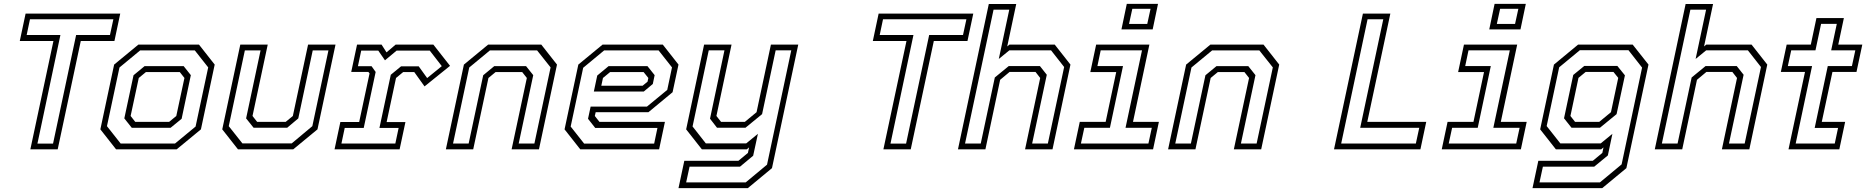

<svg xmlns="http://www.w3.org/2000/svg" viewBox="-20 -770 9622 990"><path d="M136.5 0 255.5 -558.5H82L112 -700H600L570 -558.5H396.5L277.5 0ZM173 -29.5H253.5L372.5 -589.5H547L564.5 -670.5H134.5L117.5 -589.5H291.5Z M578.5 0 497.5 -103 568.5 -437 693.5 -540H1006L1087 -437L1016 -103L891 0ZM602 -30H882.5L988.5 -117.5L1053.5 -422.5L984.5 -510H702.5L596 -422L531.5 -119.5ZM659.5 -111 621 -159.5 668.5 -382 725.5 -429H927L964 -382.5L916.5 -157.5L859.5 -111ZM677.5 -141.5H852L889 -172L931 -368L907 -398.5H732.5L695.5 -368L653.5 -172Z M1207 0 1126 -103 1219 -540H1360.5L1282 -172L1306 -141.5H1453L1490 -172L1568.5 -540H1710L1617 -103L1492 0ZM1230 -30.5H1484L1590.5 -119.5L1673.5 -510H1592.5L1518 -159.5L1461 -111.5H1287.5L1249 -159.5L1323.5 -510H1242.5L1159.5 -119.5Z M1705 0 1735 -141H1832L1885.5 -391.5L1879.5 -399H1791L1821 -540H1947.5L1973 -500L2020 -540H2214.5L2300.5 -430.5L2169 -324.5L2116 -398.5H2059L2022 -368L1973.5 -140.5H2070.5L2040.5 0ZM1740.5 -30H2018.5L2035.5 -110.5H1936.5L1995 -384.5L2048 -428H2139L2182.5 -367.5L2258 -429L2196 -509H2025L1965 -459L1930.5 -509H1842.5L1825.5 -428.5H1896L1917 -399L1855.5 -110.5H1757.5Z M2279 0 2372 -437 2497 -540H2771L2852 -437L2759 0H2618L2696.5 -368L2672.5 -398.5H2535.5L2498.5 -368L2420 0ZM2316 -30H2396.5L2471.5 -382L2528.5 -429H2692.5L2729.5 -382.5L2654.5 -30H2735.5L2819 -422.5L2749.5 -510H2506L2399.5 -422Z M3397.5 -540 3478.5 -437 3448 -294.5 3323.5 -191.5H3051.5L3047 -172L3071 -141.5H3408.5L3378.5 0H2972L2891 -103L2962 -437L3087 -540ZM3318.5 -429 3355.5 -382.5 3346 -337 3299.5 -298H3042L3059.5 -380.5L3118 -429ZM3376 -510H3095L2987 -420.5L2922.5 -117.5L2992 -29.5H3353L3370 -110.5H3049L3012 -157.5L3025.5 -220.5H3316L3420.5 -306.5L3445 -422.5ZM3298.5 -398.5H3126L3089 -368L3080.5 -328H3293.5L3319 -349L3323 -368Z M3599 0 3518 -103 3610.5 -540H3752L3674 -172L3698 -141.5H3820.5L3881 -191.5L3955 -540H4096L3960.5 97L3836 200H3478.5L3508.5 59H3787.5L3836.5 18.5L3842.5 -10L3830.5 0ZM3518 170.5H3825L3935 79L4060 -510.5H3979.5L3909.5 -181.5L3824 -111.5H3677L3641 -158L3715.5 -510.5H3634.5L3551 -118L3619.5 -30.5H3827.5L3888 -80L3863.5 33L3795.5 89.5H3535.5Z M4535 0 4654 -558.5H4480.5L4510.5 -700H4998.5L4968.5 -558.5H4795L4676 0ZM4571.5 -29.5H4652L4771 -589.5H4945.5L4963 -670.5H4533L4516 -589.5H4690Z M4919.5 0 5078.5 -749.5H5220L5173.5 -530.5L5185 -540H5418.5L5499.5 -437L5407 0H5265.5L5343.5 -368L5319.5 -399H5185.5L5137 -358.5L5061 0ZM4956 -30H5037L5109.5 -370.5L5181.5 -429.5H5342L5377.5 -384.5L5302 -30H5383L5467 -424.5L5399.5 -510.5H5184.5L5130 -466L5184 -720H5103Z M5762.5 -618.5 5790 -750H5951L5923.5 -618.5ZM5801.5 -646.5H5895.5L5912.5 -724.5H5818.5ZM5517.5 0 5547.5 -141.5H5681L5735.5 -398.5H5602L5632 -540H5906.5L5822 -141.5H5955.5L5925.5 0ZM5553.5 -30H5901.5L5919 -111H5783.5L5868.5 -510.5H5655.5L5638.5 -429.5H5770.5L5703 -111H5571Z M6003 0 6096 -437 6221 -540H6495L6576 -437L6483 0H6342L6420.5 -368L6396.5 -398.5H6259.5L6222.5 -368L6144 0ZM6040 -30H6120.5L6195.5 -382L6252.5 -429H6416.5L6453.5 -382.5L6378.5 -30H6459.5L6543 -422.5L6473.5 -510H6230L6123.5 -422Z M6858.5 0 7007.5 -700H7149L7030 -141.5H7334L7304 0ZM6895.5 -30H7280.5L7298 -111H6993.5L7112.5 -670.5H7031.5Z M7659 -618.5 7686.5 -750H7847.5L7820 -618.5ZM7698 -646.5H7792L7809 -724.5H7715ZM7414 0 7444 -141.5H7577.5L7632 -398.5H7498.5L7528.5 -540H7803L7718.5 -141.5H7852L7822 0ZM7450 -30H7798L7815.5 -111H7680L7765 -510.5H7552L7535 -429.5H7667L7599.5 -111H7467.5Z M7882 200 7912 59H8193L8242 18.5L8248 -10L8236 0H8002.5L7921.5 -103L7992.5 -437L8117 -540H8398.5L8480 -437L8366 97L8241.5 200ZM7918 170.5H8229.5L8341.5 77.5L8447 -421.5L8377 -511H8126L8019.5 -423L7955 -120L8025.5 -30.5H8233.5L8294 -80L8270.5 31.5L8200 89.5H7935.5ZM8083 -111.5 8044.5 -160 8092 -383.5 8149 -430H8319.5L8358.5 -381.5L8315.5 -181.5L8230 -111.5ZM8101.5 -141.5H8226L8286.5 -191.5L8324 -368.5L8299.5 -399H8156L8119 -368.5L8077.5 -172Z M8512.5 0 8671.5 -749.5H8813L8766.5 -530.5L8778 -540H9011.5L9092.5 -437L9000 0H8858.5L8936.5 -368L8912.5 -399H8778.5L8730 -358.5L8654 0ZM8549 -30H8630L8702.5 -370.5L8774.5 -429.5H8935L8970.5 -384.5L8895 -30H8976L9060 -424.5L8992.5 -510.5H8777.5L8723 -466L8777 -720H8696Z M9202 0 9287 -399H9162.5L9192.5 -540H9317L9346 -677H9487.5L9458.5 -540H9582.5L9552.5 -399H9428.5L9373.5 -141.5H9494L9464 0ZM9239 -30H9440.5L9457.5 -110.5H9337L9404.5 -429.5H9529L9546.5 -510.5H9422L9451 -647H9370L9341 -510.5H9216L9198.5 -429.5H9323.5Z"/></svg>

Font: Tourney Thin Light
Style: Italic
Weight: 300
Italic angle: -12°
Version: Version 1.015